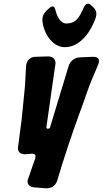

<svg xmlns="http://www.w3.org/2000/svg" viewBox="-20 -1024 555 1038"><path d="M209 -917C212 -853 259 -769 330 -769C391 -769 440 -813 473 -873L481 -889C491 -908 501 -933 501 -948C501 -956 499 -971 486 -983C482 -987 477 -991 472 -996L471 -997C466 -1002 460 -1004 455 -1004C448 -1004 441 -999 436 -989L417 -950C398 -915 379 -897 338 -897C306 -897 286 -941 280 -969C277 -982 272 -989 265 -989C259 -989 254 -987 249 -982L241 -975C239 -974 237 -972 235 -970L229 -964C216 -951 209 -936 209 -917ZM412 -714C384 -713 359 -694 351 -667L251 -337C250 -331 246 -328 239 -328C232 -328 231 -332 231 -338L279 -674C280 -677 280 -680 280 -683C280 -708 262 -719 239 -719L171 -717C143 -716 124 -697 121 -668L115 -558L97 -378L78 -232C77 -229 77 -227 77 -224C77 -197 96 -190 119 -190L149 -193C159 -193 172 -193 172 -179C172 -176 171 -172 170 -167L133 -60C130 -54 129 -48 129 -43C129 -31 136 -14 164 -11L229 -6C258 -6 279 -18 289 -47C325 -168 364 -285 407 -404C439 -486 451 -536 486 -616L511 -675C514 -682 515 -688 515 -693C515 -713 499 -717 482 -717Z"/></svg>

Font: Bangerz
Style: Bold
Weight: 700
Designer: vernon adams
Foundry: Vernon Adams
Version: Version 2.10;December 28, 2023;FontCreator 13.0.0.2683 64-bi